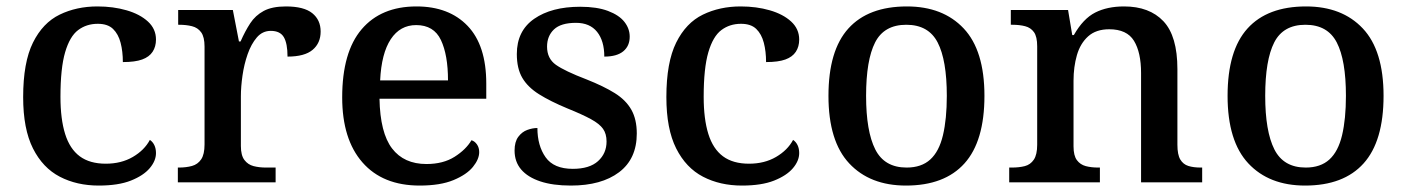

<svg xmlns="http://www.w3.org/2000/svg" viewBox="-20 -567 4374 597"><path d="M287 10Q219 10 166 -17.5Q113 -45 82.5 -105.5Q52 -166 52 -265Q52 -373 82.5 -434.5Q113 -496 165.5 -521.5Q218 -547 283 -547Q332 -547 373.5 -535Q415 -523 440 -500Q465 -477 465 -444Q465 -422 454.5 -406Q444 -390 422 -382Q400 -374 362 -374Q362 -407 355 -434Q348 -461 331.5 -477Q315 -493 284 -493Q249 -493 223 -473.5Q197 -454 182.5 -404.5Q168 -355 168 -266Q168 -197 182.5 -150.5Q197 -104 228 -81Q259 -58 309 -58Q357 -58 393 -79Q429 -100 446 -132Q455 -126 460 -115.5Q465 -105 465 -91Q465 -67 445.5 -44Q426 -21 387 -5.5Q348 10 287 10Z M533 0V-46H536Q559 -46 577 -51Q595 -56 605.5 -71.5Q616 -87 616 -118V-422Q616 -452 605.5 -466.5Q595 -481 577 -485.5Q559 -490 537 -490H534V-536H704L723 -438H728Q742 -470 758 -494.5Q774 -519 800 -533Q826 -547 869 -547Q925 -547 951 -526Q977 -505 977 -469Q977 -433 952 -412Q927 -391 874 -391Q874 -432 862.5 -451.5Q851 -471 822 -471Q796 -471 778.5 -450.5Q761 -430 750 -398.5Q739 -367 734 -332Q729 -297 729 -268V-113Q729 -84 740 -69.5Q751 -55 768.5 -50.5Q786 -46 807 -46H837V0Z M1285 10Q1170 10 1107 -62Q1044 -134 1044 -264Q1044 -405 1104.5 -476Q1165 -547 1275 -547Q1376 -547 1434 -486.5Q1492 -426 1492 -307V-260H1160Q1162 -154 1199 -105.5Q1236 -57 1306 -57Q1358 -57 1393.5 -79.5Q1429 -102 1446 -131Q1456 -128 1463 -118Q1470 -108 1470 -94Q1470 -72 1450.5 -48Q1431 -24 1390 -7Q1349 10 1285 10ZM1373 -317Q1373 -396 1351 -442.5Q1329 -489 1274 -489Q1224 -489 1195 -445Q1166 -401 1162 -317Z M1755 10Q1699 10 1660 -3Q1621 -16 1600.5 -40Q1580 -64 1580 -99Q1580 -126 1591.5 -141.5Q1603 -157 1619.5 -163Q1636 -169 1651 -169Q1651 -114 1676.5 -78Q1702 -42 1761 -42Q1813 -42 1839.5 -66Q1866 -90 1866 -127Q1866 -151 1855 -166.5Q1844 -182 1817.5 -196.5Q1791 -211 1744 -230Q1691 -252 1656 -274Q1621 -296 1604 -325Q1587 -354 1587 -399Q1587 -471 1641 -508.5Q1695 -546 1784 -546Q1836 -546 1870.5 -533Q1905 -520 1921.5 -499Q1938 -478 1938 -453Q1938 -424 1918 -407.5Q1898 -391 1859 -391Q1859 -440 1836.5 -468Q1814 -496 1771 -496Q1724 -496 1702.5 -475.5Q1681 -455 1681 -422Q1681 -385 1708.5 -365.5Q1736 -346 1804 -320Q1857 -299 1891.5 -277.5Q1926 -256 1943 -226Q1960 -196 1960 -152Q1960 -73 1905 -31.5Q1850 10 1755 10Z M2287 10Q2219 10 2166 -17.5Q2113 -45 2082.5 -105.5Q2052 -166 2052 -265Q2052 -373 2082.5 -434.5Q2113 -496 2165.5 -521.5Q2218 -547 2283 -547Q2332 -547 2373.5 -535Q2415 -523 2440 -500Q2465 -477 2465 -444Q2465 -422 2454.5 -406Q2444 -390 2422 -382Q2400 -374 2362 -374Q2362 -407 2355 -434Q2348 -461 2331.5 -477Q2315 -493 2284 -493Q2249 -493 2223 -473.5Q2197 -454 2182.5 -404.5Q2168 -355 2168 -266Q2168 -197 2182.5 -150.5Q2197 -104 2228 -81Q2259 -58 2309 -58Q2357 -58 2393 -79Q2429 -100 2446 -132Q2455 -126 2460 -115.5Q2465 -105 2465 -91Q2465 -67 2445.5 -44Q2426 -21 2387 -5.5Q2348 10 2287 10Z M2797 10Q2685 10 2620.5 -59Q2556 -128 2556 -269Q2556 -410 2618 -478.5Q2680 -547 2800 -547Q2912 -547 2976.5 -478.5Q3041 -410 3041 -269Q3041 -128 2979 -59Q2917 10 2797 10ZM2799 -46Q2845 -46 2872.5 -71Q2900 -96 2912 -146.5Q2924 -197 2924 -269Q2924 -380 2895.5 -435Q2867 -490 2798 -490Q2729 -490 2701 -435Q2673 -380 2673 -269Q2673 -159 2701.5 -102.5Q2730 -46 2799 -46Z M3118 0V-46H3126Q3149 -46 3166.5 -50.5Q3184 -55 3194.5 -70.5Q3205 -86 3205 -117V-423Q3205 -453 3195 -467Q3185 -481 3167.5 -485.5Q3150 -490 3128 -490H3123V-536H3301L3314 -458H3319Q3348 -509 3385.5 -528Q3423 -547 3475 -547Q3554 -547 3597.5 -501Q3641 -455 3641 -352V-117Q3641 -86 3650 -71Q3659 -56 3675 -51Q3691 -46 3713 -46H3718V0H3528V-340Q3528 -404 3506 -440Q3484 -476 3429 -476Q3388 -476 3363.5 -454Q3339 -432 3328.5 -395.5Q3318 -359 3318 -316V-112Q3318 -83 3328.5 -69Q3339 -55 3356 -50.5Q3373 -46 3395 -46H3400V0Z M4038 10Q3926 10 3861.5 -59Q3797 -128 3797 -269Q3797 -410 3859 -478.5Q3921 -547 4041 -547Q4153 -547 4217.5 -478.5Q4282 -410 4282 -269Q4282 -128 4220 -59Q4158 10 4038 10ZM4040 -46Q4086 -46 4113.5 -71Q4141 -96 4153 -146.5Q4165 -197 4165 -269Q4165 -380 4136.5 -435Q4108 -490 4039 -490Q3970 -490 3942 -435Q3914 -380 3914 -269Q3914 -159 3942.5 -102.5Q3971 -46 4040 -46Z"/></svg>

Font: Noto Rashi Hebrew Medium
Style: Regular
Weight: 500
Version: Version 1.006